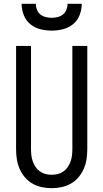

<svg xmlns="http://www.w3.org/2000/svg" viewBox="-20 -975 540 1003"><path d="M250 8Q224 8 198 2.5Q172 -3 149.5 -16Q127 -29 110 -49Q93 -69 82.5 -93Q72 -117 68 -143Q64 -169 64 -195V-735H142V-195Q142 -179 144 -162.5Q146 -146 151.5 -131Q157 -116 166 -102.5Q175 -89 188.5 -79.5Q202 -70 218 -66Q234 -62 250 -62Q266 -62 282 -66Q298 -70 311.5 -79.5Q325 -89 334 -102.5Q343 -116 348.5 -131Q354 -146 356 -162.5Q358 -179 358 -195V-735H436V-195Q436 -169 432 -143Q428 -117 417.5 -93Q407 -69 390 -49Q373 -29 350.5 -16Q328 -3 302 2.5Q276 8 250 8ZM250 -815Q220 -815 190.5 -822.5Q161 -830 138 -849Q115 -868 104 -896.5Q93 -925 93 -955H167Q167 -939 173 -924Q179 -909 191 -899.5Q203 -890 218.5 -886Q234 -882 250 -882Q266 -882 281.5 -886Q297 -890 309 -899.5Q321 -909 327 -924Q333 -939 333 -955H407Q407 -925 396 -896.5Q385 -868 362 -849Q339 -830 309.5 -822.5Q280 -815 250 -815Z"/></svg>

Font: Iosevka www.saffi
Style: Regular
Weight: 400
Monospace: yes
Designer: Belleve Invis
Foundry: Belleve Invis
Version: Version 22.0.2; ttfautohint (v1.8.3)